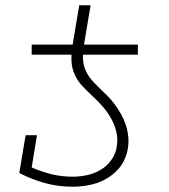

<svg xmlns="http://www.w3.org/2000/svg" viewBox="-20 -699 640 727"><path d="M502 -492H100V-530H255L280 -679H323L298 -530H502ZM255 8Q200 8 149.5 -6Q99 -20 53 -44L77 -187H120L100 -65Q136 -49 174.5 -39.5Q213 -30 254 -30Q281 -30 308 -35.5Q335 -41 359.5 -55Q384 -69 401 -92.5Q418 -116 422 -143Q427 -172 420.5 -199.5Q414 -227 400.5 -251Q387 -275 369 -295.5Q351 -316 331 -334.5Q311 -353 292.5 -372.5Q274 -392 262.5 -417.5Q251 -443 250.5 -472Q250 -501 255 -530H298Q294 -507 294 -483Q294 -459 302 -438Q310 -417 324 -400Q338 -383 354 -368Q370 -353 385.5 -337.5Q401 -322 414 -304.5Q427 -287 438 -267.5Q449 -248 456 -227Q463 -206 465.5 -183Q468 -160 464 -136Q460 -113 450 -92Q440 -71 423.5 -54Q407 -37 386.5 -24.5Q366 -12 344 -5Q322 2 299.5 5Q277 8 255 8Z"/></svg>

Font: Iosevka Curly Slab XLtEx
Style: Italic
Weight: 200
Width: 7
Italic angle: -9°
Monospace: yes
Designer: Belleve Invis
Foundry: Belleve Invis
Version: Version 11.1.0; ttfautohint (v1.8.3)